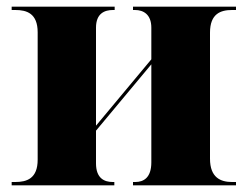

<svg xmlns="http://www.w3.org/2000/svg" viewBox="-20 -556 743 576"><path d="M15 0H323V-10H318C293 -10 268 -21 268 -66V-164L434 -363V-69C434 -23 411 -10 386 -10H379V0H688V-10H676C642 -10 610 -23 610 -80V-458C610 -515 642 -526 676 -526H688V-536H379V-526H385C410 -526 434 -513 434 -473V-378L268 -179V-473C268 -516 294 -526 319 -526H324V-536H15V-526H26C60 -526 93 -516 93 -459V-77C93 -20 60 -10 26 -10H15Z"/></svg>

Font: Noto Serif Display ExtraBold
Style: Regular
Weight: 800
Designer: Monotype Design Team
Foundry: Monotype Imaging Inc.
Version: Version 2.009